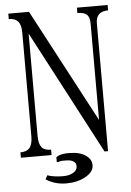

<svg xmlns="http://www.w3.org/2000/svg" viewBox="-56 -720 613 901"><g transform="rotate(-5 250.0 -269.5)"><path d="M17.6 1H162.1V-24.4Q130.9 -24.4 118.2 -40Q104.5 -56.6 104.5 -93.8V-576.2L411.1 5.9H427.7V-597.7Q427.7 -625 443.4 -639.6Q459 -652.3 485.4 -652.3V-677.7H340.8V-652.3Q373 -652.3 385.7 -639.6Q398.4 -627 398.4 -597.7V-143.6L115.2 -677.7H17.6V-652.3Q46.9 -652.3 60.5 -636.7Q75.2 -621.1 75.2 -583V-93.8Q75.2 -56.6 60.5 -40Q46.9 -24.4 17.6 -24.4ZM183.6 36.1H190.4Q197.3 33.2 208 32.2Q213.9 32.2 226.6 32.2Q251 32.2 261.7 40Q274.4 46.9 274.4 62.5Q274.4 84 252.9 94.7Q235.4 104.5 207 104.5Q184.6 104.5 166 101.6Q146.5 98.6 133.8 93.8L124 112.3Q140.6 123 160.2 129.9Q187.5 139.6 219.7 139.6Q272.5 139.6 310.5 118.2Q349.6 96.7 349.6 64.5Q349.6 38.1 324.2 19.5Q295.9 -1 247.1 -1Q231.4 -2 213.9 1Q192.4 4.9 183.6 13.7Z"/></g></svg>

Font: BatangChe
Style: Regular
Weight: 400
Monospace: yes
Version: Version 2.21